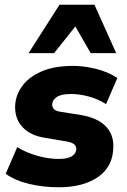

<svg xmlns="http://www.w3.org/2000/svg" viewBox="-20 -782 536 813"><path d="M229 11Q164 11 104.5 -3Q45 -17 4 -46L53 -159Q90 -136 137.5 -122.5Q185 -109 228 -109Q267 -109 285 -121Q303 -133 303 -151Q303 -164 293.5 -171.5Q284 -179 262 -183L173 -198Q111 -207 77.5 -241.5Q44 -276 44 -328Q44 -374 71.5 -414Q99 -454 153.5 -478.5Q208 -503 290 -503Q335 -503 386 -490.5Q437 -478 477 -452L429 -341Q395 -363 355.5 -373.5Q316 -384 280 -384Q239 -384 220 -371Q201 -358 201 -339Q201 -328 208.5 -320Q216 -312 234 -309L323 -295Q392 -283 426 -249Q460 -215 460 -164Q460 -78 396.5 -33.5Q333 11 229 11ZM101 -557 232 -762H380L472 -557H364L299 -670L209 -557Z"/></svg>

Font: Nunito Sans Black
Style: Italic
Weight: 900
Italic angle: -9°
Designer: Vernon Adams
Foundry: Vernon Adams
Version: Version 3.006; ttfautohint (v1.8.3)